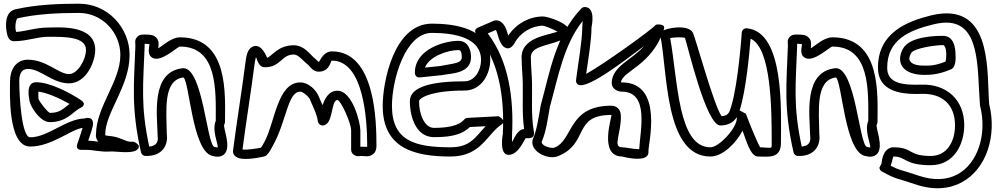

<svg xmlns="http://www.w3.org/2000/svg" viewBox="-20 -822 5396 1039"><path d="M417.2 -280.8C358 -320.3 250.1 -377 175.3 -377C116.3 -377 138.3 -286 138.3 -286C138.3 -251.8 195.9 -161 249.3 -161C342.1 -161 374.5 -218.3 414.2 -237.5C414.2 -237.5 456.3 -254.7 417.2 -280.8ZM356.3 -259.7C321 -232.8 304.3 -211.4 250.1 -211C237.4 -215.3 193.1 -270.2 188.3 -287.2C188.1 -295.5 186.5 -311.9 187.6 -326.3C231.6 -321.4 303.6 -290.1 356.3 -259.7ZM73.9 -722.6C179.9 -746.8 294.8 -752 407.3 -752C535 -752 631.3 -644.3 631.3 -525C631.3 -379.8 501.2 -247.1 499.4 -95.2C497.1 -77.6 504.4 -63.1 512.4 -55.3C494.6 -57.6 476.6 -60.2 457.4 -60.9C468.5 -93.8 483.3 -133.1 483.3 -153C483.3 -197.4 438.1 -181 438.1 -181C336.3 -178.7 240.3 -79 143.3 -79C97.1 -79 84.3 -298.4 84.3 -384C84.3 -426.1 99.8 -449 131.3 -449C200.4 -449 262.9 -371 353.3 -371C447.4 -371 495.3 -488.5 495.3 -552C495.3 -691.1 297.4 -673 242.3 -673C173.7 -673 117.8 -651.8 67.3 -649.3C56.8 -683.9 70.5 -721.8 73.9 -722.6ZM62.8 -771.4C2.7 -757.7 10 -674.6 17.3 -643.2C19.7 -632.7 23.9 -599 56.3 -599C124.6 -599 180.9 -623 242.3 -623C324.7 -623 445.3 -625 445.3 -552C445.3 -499.4 400.1 -421 353.3 -421C297.5 -421 230.7 -499 131.3 -499C60.9 -499 34.3 -437.2 34.3 -384C34.3 -334 18.7 -29 143.3 -29C259.2 -29 359.5 -119.8 427.1 -130C417 -96 398.8 -44.3 398.8 -44.3C385.8 -7.6 422.3 -11 422.3 -11H449.3C485.4 -11 525.8 1.5 574.2 -2.1C605.3 -4.4 688.2 11.4 718.5 -9.4C754.5 -34.1 704.3 -55 704.3 -55H686.3C661.5 -55 630.4 -79.1 584.4 -84.8C571.4 -86.4 556.6 -87.4 549.2 -90.3C549.3 -90.9 549.3 -92.1 549.3 -93C549.3 -215.5 681.3 -352.5 681.3 -525C681.3 -670.3 564.5 -802 407.3 -802C293.3 -802 174.8 -797 62.8 -771.4Z M787.5 -28.7C739.6 -250.9 755.3 -365.4 762.6 -570.1C762.8 -575.8 762.7 -582.9 762.6 -585C764.6 -585 766.2 -585 767.1 -585C778.1 -584.6 785.6 -584 788.6 -583.3C788.7 -581.2 788.6 -578.9 787.9 -575.2C783.5 -548.8 780.9 -519.7 808.2 -507.5C856 -486.1 940 -570 953.6 -570C1158.2 -570 1148.1 -333.3 1147.6 -168.1C1125.7 -116.5 1161 -42.4 1158.5 -24.2C1154.8 -24.1 1149.2 -24.7 1140.2 -27.1C1098.8 -38.5 1078.4 -453 972.6 -453C971.8 -453 970.7 -452.9 970.1 -452.9C793.8 -435.7 831.3 -194.9 832.6 -95.7C832.8 -78.4 846.2 -35.4 787.5 -28.7ZM743.2 2.5C745.4 12.3 755 21.7 766.9 22C859.7 24.5 882.9 -36.4 883.8 -73.2C884.1 -84.6 882.9 -94.1 882.6 -97C880.8 -222 860.8 -389.1 972.6 -402.9C1005 -382.6 1020 -8.2 1127 21.1C1151.3 27.8 1176.1 29.6 1193.8 12.4C1234.8 -27.4 1184.3 -133.4 1193.8 -148.8C1195.7 -151.9 1197.6 -157.3 1197.6 -162C1197.6 -305.6 1221 -620 953.6 -620C908.2 -620 863.4 -576.4 836.3 -560.5C839 -581.4 841.3 -601.1 826.4 -617.4C810.8 -634.4 793.1 -634.2 768 -635C752.5 -635 734 -637.3 720.4 -619.8C706.9 -602.5 713.3 -592.6 712.6 -571.9C705.3 -364.4 688.5 -238.6 743.2 2.5Z M1409.4 -51.3C1401.4 -37.1 1397.5 -29.2 1392.3 -22.8C1371.2 -18.4 1316.1 -9.6 1292.2 -12.9C1311.3 -159.6 1338.6 -326.6 1356.9 -470.9C1359.4 -490.3 1362.4 -504.4 1365.2 -513.5C1370.5 -505.8 1376.6 -458 1413.1 -458C1498.8 -458 1503.1 -527 1569.2 -527C1595 -527.2 1612.6 -498.6 1649.6 -469.4C1652.9 -466.8 1672.8 -434 1704.1 -434C1766.3 -434 1767.8 -494 1776.1 -494C1946.6 -494 1967.1 -180.9 1967.1 -33C1967.1 -30.7 1967 -28.9 1966.9 -27.6C1960.2 -27.1 1949.6 -28 1935.1 -28C1933.3 -28 1931 -27.9 1930.1 -27.8V-117C1930.1 -156.1 1888.1 -331 1806.1 -331C1756.5 -331 1736 -283.1 1725.7 -252.5C1717.4 -271.8 1710.2 -287 1703.2 -303.7C1690.1 -334.9 1649.8 -376 1605.1 -376C1478.7 -376 1467.4 -153.1 1409.4 -51.3ZM1452.9 -26.7C1532.8 -166.9 1535.1 -326 1605.1 -326C1618.3 -326 1650.4 -300.3 1657.1 -284.3C1674.9 -241.9 1695.1 -204.4 1700.3 -164.7C1701.7 -154.2 1711.9 -143 1725.1 -143C1786.3 -143 1768.6 -280.1 1806.1 -281C1823.9 -279.7 1880.1 -157.2 1880.1 -117V-12C1880.1 14.5 1906.5 23.3 1917.5 23.2C1926.3 23.2 1932.6 22 1935.1 22C1952 22 1979 30.4 2001.3 10.3C2014.1 -1.2 2017.1 -17.5 2017.1 -33C2017.1 -159.7 2012.7 -544 1776.1 -544C1730.2 -544 1711.6 -492.9 1705.5 -486.1C1699.7 -490.8 1689.1 -501.9 1680.6 -508.6C1658.9 -525.8 1626.4 -577.5 1569 -577C1483.5 -577 1451.1 -516.6 1425.5 -509.5C1421.7 -516.6 1393.1 -594.5 1344.3 -568C1318.9 -554.1 1313.1 -522.8 1307.3 -477.1C1288.8 -331.1 1260.5 -158.7 1241.3 -9.2C1236.8 25.9 1272.7 35.1 1287.2 36.9C1335.1 43 1409.9 24.6 1410.7 24.4C1415.1 23.4 1419.1 21.2 1422.4 18.1C1438.5 2.7 1444.9 -12.6 1452.9 -26.7Z M2252.6 -403.1 2368.6 -415.1C2369.4 -415.2 2370.6 -415.4 2371.2 -415.5C2417.2 -425.3 2531.8 -421.1 2529 -516.7C2528.1 -546.8 2516.4 -601 2460 -601C2389.8 -601 2225 -559 2225 -428C2225 -417.5 2231.6 -401 2252.6 -403.1ZM2279.8 -456.2C2302 -517.1 2403.6 -551 2460 -551C2471.7 -551 2478.2 -543.7 2479 -515.3C2480.1 -477.4 2438.6 -480.5 2362.1 -464.7ZM2494 -382C2320 -382 2200.3 -353.9 2198 -276.7C2196.2 -215.4 2219.7 -80 2328 -80C2389 -80 2470.8 -83.3 2522.5 -134.6L2607.8 -139.1C2551.5 -78.6 2524.5 -25 2418 -25C2226.6 -25 2101 -59.4 2101 -249C2101 -388.2 2171.9 -644 2317 -644C2440.2 -644 2583 -618 2583 -498C2583 -438.6 2547.2 -382 2494 -382ZM2494 -332C2587.9 -332 2633 -425.1 2633 -498C2633 -672.7 2431.8 -694 2317 -694C2113.4 -694 2051 -383.1 2051 -249C2051 -17.9 2224.6 25 2418 25C2584.2 25 2617.1 -98.3 2692.6 -147C2726 -168.6 2677.7 -193 2677.7 -193L2509.7 -184C2503.6 -183.6 2496.3 -180.4 2491.8 -175C2461.1 -138.2 2392.1 -130 2328 -130C2274.4 -130 2246.1 -212.5 2248 -275.3C2248.4 -289.1 2305 -332 2494 -332Z M2619.4 -641.1 2663.3 -659.9C2673.3 -647 2679.2 -583.8 2711.6 -565.2C2740.1 -548.9 2759.4 -578.9 2766 -591.1C2795.1 -645 2856.6 -682.3 2917.9 -683C2925 -682.4 2970.3 -666.3 2997 -650.7C2948.3 -631.1 2792.4 -621.3 2803 -499.8C2803.2 -458 2808.3 -411.9 2809 -371.6C2810.4 -291.7 2804.6 -207 2816.2 -123.9C2776.8 -119.2 2763.9 -72.2 2750.5 -53.4C2750.2 -71.7 2750.7 -89.7 2751 -94.8C2760.4 -282.3 2735.9 -488.7 2619.4 -641.1ZM2569.2 -674C2534.2 -659 2560.2 -634.5 2560.2 -634.5C2682.5 -494.8 2710.7 -290.2 2701 -97.2C2701 -97.2 2678.8 16 2732 16C2785.3 16 2814.4 -62.2 2824.7 -74H2840C2881.8 -74 2868 -114.9 2868 -114.9C2867.9 -115.9 2867.8 -117 2867.7 -118.1C2854.3 -199.1 2860.5 -284.8 2859 -372.4C2858.3 -416.1 2853 -464.7 2853 -501C2853 -501.6 2853 -502.6 2852.9 -503.4C2846.3 -571.4 2931.7 -570.9 3013.7 -603.5C3013.7 -603.5 3069 -591.8 3069 -639C3069 -696.7 2942.7 -733 2917.9 -733C2842.5 -732.5 2770.9 -691.5 2730.4 -629.1C2723.8 -648.7 2712.4 -712 2663 -712C2660 -712 2656.2 -711.3 2653.2 -710Z M3345 -326C3495.3 -326 3444.1 -114.6 3439.1 -14.4C3410 -14.4 3366 -25 3346 -25C3294.9 -25 3339.9 -95.7 3339.9 -189.5C3339.9 -205.1 3337.8 -225.2 3321 -239C3311.6 -246.8 3299.6 -250 3288 -250C3052.3 -250 3083.6 -64.5 2980.9 -23.3C2973.6 -20.5 2954 -21.2 2936.7 -28.8C2911.4 -39.9 2909.9 -51.3 2911.9 -56C2935.6 -109.9 2945.1 -184.3 2955.5 -243.5C3001.5 -409.9 3031 -579.8 3133 -708.4C3132.2 -694.7 3131.1 -684.9 3131 -675.1C3130.8 -600.8 3108 -474.9 3097.2 -389.1C3096.7 -384.7 3096.9 -377.5 3101.3 -370.6C3135.8 -317 3363.1 -497.2 3465.7 -573C3402.3 -499.4 3294.9 -465.5 3290.1 -376.3C3288.3 -342.9 3320 -326 3345 -326ZM3345 -376C3343.1 -376 3341.8 -376.2 3340.3 -376.7C3347.6 -438.5 3509.6 -467.2 3572.9 -664.4C3583.3 -697 3530.3 -688.6 3530.3 -688.6C3505.4 -660.5 3251.7 -477.5 3152.1 -421.9C3163.5 -502 3180.8 -604.5 3181 -674.9C3181 -674.9 3206.8 -784 3144 -784C3138.2 -784 3130.8 -781.3 3126 -776.3C2985.9 -630 2955.5 -430.6 2907 -255.7C2906.8 -255.1 2906.6 -254.1 2906.4 -253.3C2895.6 -192.2 2885.3 -119.8 2866.2 -76C2845.8 -29.8 2886.7 3.9 2916.6 17C2941.8 28 2972.5 33.5 2999.2 23.3C3170.5 -45.5 3076.4 -200 3288 -200C3288.4 -200 3287.9 -200 3288.8 -200C3291.9 -188.8 3218.1 23.5 3346.4 25C3346.4 25 3493.9 65.8 3489 -1.8C3486.3 -38.1 3575.5 -376 3345 -376Z M4016.4 -206.6C4016.4 -206.6 3982.2 -223.8 3982.5 -224.7C4017 -331.5 4035.6 -535.5 4041.7 -612.7C4155.1 -562.1 4156 -228.1 4156 -48C4156 -12.4 4159.2 -23.3 4093.4 -24.9C4072.2 -61.1 4021.7 -190.6 4016.4 -206.6ZM3967 -188.3V-180C3967 -130.9 3873.2 -25 3824 -25C3648.4 -25 3648.5 -383.3 3606.7 -616.3C3631.8 -620.8 3670.9 -621.2 3686.6 -617.5C3703.1 -568.4 3801.6 -143 3878 -143C3921.1 -143 3950.5 -160.9 3967 -188.3ZM4206 -48C4206 -218 4227.8 -649.7 4021.3 -668.9C4006.5 -670.3 3994.9 -659 3994.1 -645.7C3994.1 -645.7 3975.6 -374.3 3938.1 -250.2C3928.4 -218.4 3924.7 -195.9 3885 -193.2C3842.9 -250.5 3743.5 -619.7 3728.9 -646.1C3703.4 -691.9 3585.4 -671.3 3562.2 -652.4C3555.5 -647 3551.6 -637.2 3553.5 -627.9C3592.9 -438.1 3575.5 25 3824 25C3893 25 3964.8 -50.4 3998.2 -114.8C4016.3 -70.2 4039 25 4082 25C4133.3 25 4206 40.1 4206 -48Z M4318.5 -28.7C4270.6 -250.9 4286.3 -365.4 4293.6 -570.1C4293.8 -575.8 4293.7 -582.9 4293.6 -585C4295.6 -585 4297.2 -585 4298.1 -585C4309.1 -584.6 4316.6 -584 4319.6 -583.3C4319.7 -581.2 4319.6 -578.9 4318.9 -575.2C4314.5 -548.8 4311.9 -519.7 4339.2 -507.5C4387 -486.1 4471 -570 4484.6 -570C4689.2 -570 4679.1 -333.3 4678.6 -168.1C4656.7 -116.5 4692 -42.4 4689.5 -24.2C4685.8 -24.1 4680.2 -24.7 4671.2 -27.1C4629.8 -38.5 4609.4 -453 4503.6 -453C4502.8 -453 4501.7 -452.9 4501.1 -452.9C4324.8 -435.7 4362.3 -194.9 4363.6 -95.7C4363.8 -78.4 4377.2 -35.4 4318.5 -28.7ZM4274.2 2.5C4276.4 12.3 4286 21.7 4297.9 22C4390.7 24.5 4413.9 -36.4 4414.8 -73.2C4415.1 -84.6 4413.9 -94.1 4413.6 -97C4411.8 -222 4391.8 -389.1 4503.6 -402.9C4536 -382.6 4551 -8.2 4658 21.1C4682.3 27.8 4707.1 29.6 4724.8 12.4C4765.8 -27.4 4715.3 -133.4 4724.8 -148.8C4726.7 -151.9 4728.6 -157.3 4728.6 -162C4728.6 -305.6 4752 -620 4484.6 -620C4439.2 -620 4394.4 -576.4 4367.3 -560.5C4370 -581.4 4372.3 -601.1 4357.4 -617.4C4341.8 -634.4 4324.1 -634.2 4299 -635C4283.5 -635 4265 -637.3 4251.4 -619.8C4237.9 -602.5 4244.3 -592.6 4243.6 -571.9C4236.3 -364.4 4219.5 -238.6 4274.2 2.5Z M5083 -628C5047 -628 4903.3 -626.7 4866 -557.9C4856.3 -539.9 4850.9 -522.3 4850.7 -505.2C4849.9 -439 4919.5 -417 4975 -417C5002.8 -417 5049.5 -413.9 5126.8 -447C5157.9 -460.3 5150.7 -525.7 5150.7 -525.7C5150.7 -558.7 5144.2 -628 5083 -628ZM5083 -578C5089.7 -578 5100.7 -565.6 5100.7 -525.8C5100.6 -511.5 5099.2 -498.9 5097.3 -488.9C5033.5 -463.5 5003.9 -467 4975 -467C4922.7 -467 4900.5 -486.1 4900.7 -504.6C4900.8 -511.4 4903 -521.2 4910 -534.1C4924.7 -561.3 5041.4 -578 5083 -578ZM4750.2 63.1 4739 85.2C4739.5 93.8 4744.4 101.8 4752 105.9C4834 150.8 4822.9 137.9 4934 175.7C5132.5 243.1 5273.9 140.3 5324.9 -9.7C5350.7 -86 5354.3 -173.2 5332.8 -259.1C5319.9 -420.6 5350.8 -770.8 5078.4 -748.7C5059.2 -747.2 5038.8 -743.7 5016.9 -738.3C4889.3 -706.4 4731 -645.7 4731 -456.1C4730.4 -328.5 4854.5 -313.8 4934.2 -313.5C4946.6 -313.4 4958.6 -313.7 4969.7 -314C5075.5 -317 5148 -257.9 5148 -144C5148 -54.9 5103.6 22 5017 22C4892.3 22 4920.9 -25 4815 -25C4806.1 -25 4797.1 -22.8 4789.6 -18.4C4751.5 3.6 4752 60.8 4750.2 63.1ZM4799.8 74.8C4808.8 49.7 4811.3 29.5 4814.6 25L4815 25C4885.3 25 4872.7 72 5017 72C5142.7 72 5198 -42.2 5198 -144C5198 -286.4 5097.6 -367.6 4968.3 -364C4872.2 -361.3 4780.5 -366.7 4781 -455.9C4781 -608 4901.4 -657.9 5029.1 -689.7C5048.2 -694.5 5065.7 -697.5 5081.6 -698.8C5290.6 -716.5 5267.1 -448.1 5283.1 -253C5283.2 -251.6 5283.5 -249.8 5283.8 -248.8C5303.4 -172.2 5300.2 -92.8 5277.5 -25.8C5233.8 102.8 5121.7 186.7 4950 128.3C4846 93 4850.1 101.2 4799.8 74.8Z"/></svg>

Font: Rocketfuel
Style: Regular
Weight: 400
Designer: Mew Too
Foundry: Cannot Into Space Fonts.
Version: Version 0.27